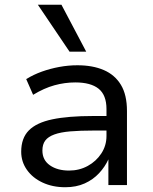

<svg xmlns="http://www.w3.org/2000/svg" viewBox="-20 -777 641 806"><path d="M254 9Q201 9 159 -10.5Q117 -30 93 -64Q69 -98 69 -140Q69 -197 101 -229.5Q133 -262 199.5 -276Q266 -290 370 -290H441V-229H374Q316 -229 275 -225.5Q234 -222 208 -212.5Q182 -203 170 -187Q158 -171 158 -145Q158 -105 189.5 -83Q221 -61 270 -61Q313 -61 348.5 -80.5Q384 -100 405.5 -133Q427 -166 427 -206V-319Q427 -378 394 -404.5Q361 -431 296 -431Q252 -431 208.5 -419Q165 -407 119 -379L90 -445Q121 -464 156 -476.5Q191 -489 229 -496Q267 -503 305 -503Q369 -503 415.5 -483Q462 -463 487.5 -421Q513 -379 513 -311V0H435V-108Q421 -77 396 -50Q371 -23 335.5 -7Q300 9 254 9ZM272 -560 139 -757H238L342 -560Z"/></svg>

Font: Nunito Sans 8pt
Style: Regular
Weight: 400
Version: Version 3.101;gftools[0.9.27]